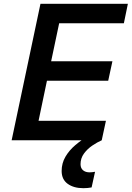

<svg xmlns="http://www.w3.org/2000/svg" viewBox="-20 -735 690 1006"><path d="M41 0 192 -715H650L629 -613H290L248 -414H569L547 -312H226L182 -102H535L513 0ZM478 165 460 247Q440 251 417 251Q366 251 334.5 228Q303 205 303 161Q303 120 323 86Q343 52 375 25Q407 -2 441 -22L513 0Q490 10 464 27.5Q438 45 420 69.5Q402 94 402 125Q402 146 415 157Q428 168 449 168Q462 168 478 165Z"/></svg>

Font: Wix Madefor Text SemiBold
Style: Italic
Weight: 600
Italic angle: -12°
Designer: Dalton Maag Ltd
Foundry: Dalton Maag Ltd
Version: Version 3.100